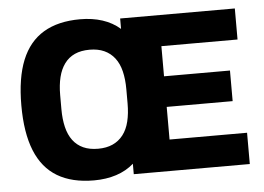

<svg xmlns="http://www.w3.org/2000/svg" viewBox="-51 -765 1160 844"><g transform="rotate(-5 529.5 -343.5)"><path d="M331 12Q234 12 169.5 -26.5Q105 -65 73 -144Q41 -223 41 -344Q41 -465 73 -543.5Q105 -622 169.5 -660.5Q234 -699 331 -699Q385 -699 429.5 -684.5Q474 -670 507 -641V-687H1013V-550H677V-417H968V-282H677V-138H1019V0H507V-46Q474 -17 429.5 -2.5Q385 12 331 12ZM361 -125Q398 -125 425.5 -137.5Q453 -150 471.5 -174Q490 -198 498.5 -233Q507 -268 507 -312V-375Q507 -419 498.5 -454Q490 -489 471.5 -513Q453 -537 425.5 -549.5Q398 -562 361 -562Q323 -562 295.5 -549.5Q268 -537 250 -512.5Q232 -488 223.5 -453.5Q215 -419 215 -375V-312Q215 -268 223.5 -233Q232 -198 250 -174Q268 -150 295.5 -137.5Q323 -125 361 -125Z"/></g></svg>

Font: Archivo SemiCondensed ExtraBold
Style: Regular
Weight: 800
Width: 4
Designer: Hector Gatti
Foundry: Omnibus-Type
Version: Version 2.001